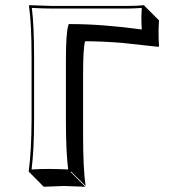

<svg xmlns="http://www.w3.org/2000/svg" viewBox="-20 -668 659 748"><path d="M303.7 -378.4V-143.6Q303.7 -9.8 313.5 56.6L256.8 0L255.9 2.9L312.5 59.6Q311 59.6 229.5 56.6Q229.5 56.6 150.4 59.6L94.2 2.9L91.8 0Q102.5 -79.1 103 -200.2V-444.8Q103 -577.6 92.8 -645L94.2 -647.9Q95.7 -647.9 177.2 -645H481Q517.1 -645 541 -647.9L543 -645L599.6 -588.4Q597.7 -561 597.7 -546.4Q597.7 -506.8 599.6 -489.3L597.7 -485.4Q597.7 -485.4 455.6 -501Q375 -507.3 311.5 -507.3Q303.7 -480 303.7 -378.4ZM236.8 -435.1Q236.8 -537.1 245.6 -566.9L247.6 -574.2H254.9Q377.9 -574.2 532.2 -553.2Q530.8 -580.1 530.8 -603Q530.8 -615.2 532.2 -637.2Q508.8 -635.3 481 -634.8H177.2Q148.9 -634.8 104 -637.2Q112.8 -569.3 112.8 -444.8V-200.2Q112.8 -84.5 103 -7.8Q145.5 -10.3 172.9 -9.8Q201.7 -9.8 245.6 -7.8Q236.8 -75.2 236.8 -200.2Z"/></svg>

Font: Linux Biolinum Shadow O
Style: Bold
Weight: 700
Designer: Philipp H. Poll
Foundry: Philipp H. Poll
Version: Version 0.9.2